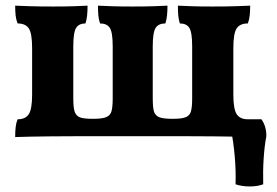

<svg xmlns="http://www.w3.org/2000/svg" viewBox="-20 -481 978 678"><path d="M33.6 3Q33.6 -16.6 35.2 -31.6Q36.8 -46.6 42.2 -59.8Q70 -59.8 81.7 -77.9Q93.4 -96 93.4 -146.8V-311.2Q93.4 -363.2 81.7 -380.7Q70 -398.2 42.2 -398.2Q36.8 -411.4 35.2 -426.4Q33.6 -441.4 33.6 -461Q56.2 -460 88.2 -459Q120.2 -458 167.2 -458Q211.8 -458 240.1 -459Q268.4 -460 289.2 -461Q289.2 -441.4 287.6 -426.4Q286 -411.4 281.8 -398.2Q258.8 -398.2 248.8 -382.5Q238.8 -366.8 238.8 -317.2V-134.6Q238.8 -102.8 243.1 -88.3Q247.4 -73.8 260.4 -67.2Q267.4 -64.4 278.9 -62.9Q290.4 -61.4 308.2 -61.4Q324.6 -61.4 336.3 -62.9Q348 -64.4 354.4 -67.2Q369.2 -72.6 373.6 -87.7Q378 -102.8 378 -134.6V-317.2Q378 -366.8 367.8 -382.5Q357.6 -398.2 333.4 -398.2Q328.6 -411.4 327.3 -426.4Q326 -441.4 326 -461Q347.2 -460 375.5 -459Q403.8 -458 448.4 -458Q493.6 -458 521.9 -459Q550.2 -460 571.4 -461Q571.4 -441.4 569.8 -426.4Q568.2 -411.4 564 -398.2Q539.8 -398.2 529.6 -382.5Q519.4 -366.8 519.4 -317.2V-134.6Q519.4 -102.8 523.4 -88.3Q527.4 -73.8 541.6 -67.2Q549.2 -64.4 560.6 -62.9Q572 -61.4 589 -61.4Q607 -61.4 618.2 -62.9Q629.4 -64.4 635.8 -67.2Q650 -72.6 654.3 -87.7Q658.6 -102.8 658.6 -134.6V-317.2Q658.6 -366.8 648.6 -382.5Q638.6 -398.2 615 -398.2Q610.8 -411.4 609.5 -426.4Q608.2 -441.4 608.2 -461Q629 -460 657.3 -459Q685.6 -458 730.2 -458Q777.2 -458 808.9 -459Q840.6 -460 863.4 -461Q863.4 -441.4 861.8 -426.4Q860.2 -411.4 855.2 -398.2Q827.4 -398.2 815.7 -380.7Q804 -363.2 804 -311.2V-146.8Q804 -96 815.7 -77.9Q827.4 -59.8 855.2 -59.8Q860.2 -46.6 861.8 -31.6Q863.4 -16.6 863.4 3Q840.6 2 809.1 1.5Q777.6 1 735.6 0.5Q693.6 0 639.4 0H252.2Q197.4 0 157.9 0.5Q118.4 1 89 1.5Q59.6 2 33.6 3ZM811.8 169.8Q813.4 124 809 71.9Q804.6 19.8 794.4 -30.2V-59.8H903.2Q920.6 -35.6 920.6 -0.4Q914 34 911.1 77.8Q908.2 121.6 909.4 169.8Q888.8 177.4 861.7 177.4Q834.6 177.4 811.8 169.8Z"/></svg>

Font: Vollkorn
Style: Regular
Weight: 400
Designer: Friedrich Althausen
Foundry: Friedrich Althausen
Version: Version 4.104